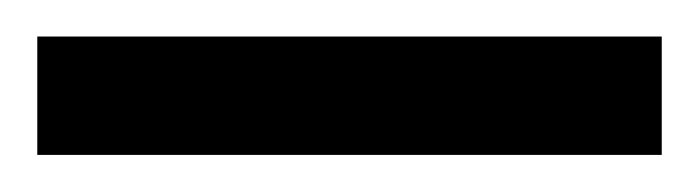

<svg xmlns="http://www.w3.org/2000/svg" viewBox="-20 -669 375 103"><path d="M0 -585.9V-649.4H335V-585.9Z"/></svg>

Font: BabelStone Ogham Pictish
Style: Bold
Weight: 700
Designer: Andrew West
Foundry: BabelStone
Version: Version 1.02 March 14, 2022